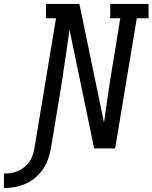

<svg xmlns="http://www.w3.org/2000/svg" viewBox="-137 -755 776 977"><path d="M-117 202V128Q-99 128 -81.5 125.5Q-64 123 -46.5 115.5Q-29 108 -14 96Q1 84 12 68.5Q23 53 29 35.5Q35 18 38 0Q66 -165 93 -330.5Q120 -496 148 -662H97V-735H267L392 -132Q394 -141 395 -149Q396 -157 397 -165L413 -276Q419 -317 425.5 -358.5Q432 -400 439 -441L475 -662H424V-735H619V-662H559L449 0H342L217 -603Q215 -594 214 -586Q213 -578 212 -570L196 -459Q190 -418 183.5 -376.5Q177 -335 171 -294L122 0Q117 28 107.5 55Q98 82 81.5 106Q65 130 42 149.5Q19 169 -7.5 180.5Q-34 192 -62 197Q-90 202 -117 202Z"/></svg>

Font: Iosevka Slab Extended Oblique
Style: Regular
Weight: 400
Width: 7
Italic angle: -9°
Monospace: yes
Designer: Belleve Invis
Foundry: Belleve Invis
Version: Version 11.1.0; ttfautohint (v1.8.3)